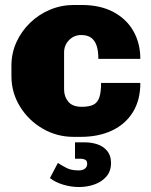

<svg xmlns="http://www.w3.org/2000/svg" viewBox="-20 -541 609 773"><path d="M276 10Q209 10 152 -23Q95 -56 60.5 -112Q26 -168 26 -235V-276Q26 -327 46 -371Q66 -415 101 -449Q136 -483 181.5 -502Q227 -521 278 -521H308Q384 -521 437 -492.5Q490 -464 517.5 -415Q545 -366 545 -304H376Q376 -336 369 -357Q362 -378 347 -389Q332 -400 307 -400Q278 -400 258 -379.5Q238 -359 238 -330V-181Q238 -152 255 -131.5Q272 -111 309 -111Q339 -111 356 -119.5Q373 -128 380 -149Q387 -170 387 -207H545Q545 -138 515 -89.5Q485 -41 431 -15.5Q377 10 305 10ZM298 212Q266 212 234.5 202.5Q203 193 181 176L213 115Q230 126 248.5 135.5Q267 145 296 145Q314 145 322.5 137.5Q331 130 331 119Q331 106 323 102Q315 98 304 98H282V32H320Q348 32 372 40Q396 48 411.5 66.5Q427 85 427 115Q427 148 408.5 169.5Q390 191 360.5 201.5Q331 212 298 212Z"/></svg>

Font: Chivo Medium Black
Style: Regular
Weight: 900
Version: Version 2.002